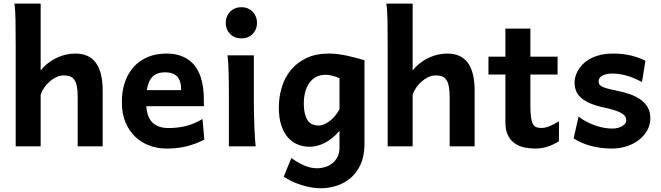

<svg xmlns="http://www.w3.org/2000/svg" viewBox="-20 -801 3617 1051"><path d="M202.6 0H65.9V-551.8Q65.9 -630.9 64.9 -690.2Q64 -749.5 58.6 -781.2H202.6V-415Q220.7 -438 242.9 -455.3Q265.1 -472.7 289.8 -484.4Q314.5 -496.1 340.6 -502Q366.7 -507.8 393.1 -507.8Q542 -507.8 542 -305.2V0H405.3V-268.6Q405.3 -304.2 400.9 -327.1Q396.5 -350.1 387.2 -363.8Q377.9 -377.4 363.5 -382.8Q349.1 -388.2 329.6 -388.2Q308.6 -388.2 288.6 -378.9Q268.6 -369.6 251.5 -354.5Q234.4 -339.4 221.7 -320.8Q209 -302.2 202.6 -283.2Z M780.8 -219.7Q785.6 -156.2 816.7 -128.2Q847.7 -100.1 902.8 -100.1Q951.2 -100.1 996.8 -111.1Q1042.5 -122.1 1088.4 -149.4L1098.6 -36.6Q1072.3 -23.4 1047.1 -14.2Q1022 -4.9 996.8 1Q971.7 6.8 945.3 9.5Q918.9 12.2 890.6 12.2Q842.3 12.2 798.1 -4.2Q753.9 -20.5 720.2 -52.5Q686.5 -84.5 666.7 -131.8Q647 -179.2 647 -241.7Q647 -302.2 663.8 -351.3Q680.7 -400.4 712.4 -435.3Q744.1 -470.2 789.1 -489Q834 -507.8 890.6 -507.8Q931.6 -507.8 962.6 -497.8Q993.7 -487.8 1016.4 -470.5Q1039.1 -453.1 1054.4 -429.4Q1069.8 -405.8 1078.9 -378.2Q1087.9 -350.6 1091.8 -320.3Q1095.7 -290 1095.7 -259.8V-251Q1095.7 -245.6 1095.9 -239.7Q1096.2 -233.9 1096.2 -228.5V-219.7ZM883.8 -405.3Q841.3 -405.3 816.7 -382.6Q792 -359.9 783.7 -307.6H971.7Q971.7 -359.4 949.5 -382.3Q927.2 -405.3 883.8 -405.3Z M1215.8 -676.3Q1215.8 -694.8 1222.2 -710.4Q1228.5 -726.1 1240 -737.5Q1251.5 -749 1267.1 -755.4Q1282.7 -761.7 1301.3 -761.7Q1319.8 -761.7 1335.4 -755.4Q1351.1 -749 1362.5 -737.5Q1374 -726.1 1380.4 -710.4Q1386.7 -694.8 1386.7 -676.3Q1386.7 -657.2 1380.4 -641.6Q1374 -626 1362.5 -614.5Q1351.1 -603 1335.4 -596.9Q1319.8 -590.8 1301.3 -590.8Q1282.7 -590.8 1267.1 -596.9Q1251.5 -603 1240 -614.5Q1228.5 -626 1222.2 -641.6Q1215.8 -657.2 1215.8 -676.3ZM1369.6 -498V-231.9Q1369.6 -208.5 1370.4 -176.5Q1371.1 -144.5 1372.3 -111.8Q1373.5 -79.1 1375.2 -49.3Q1377 -19.5 1379.4 0H1232.9V-258.8Q1232.9 -294.4 1232.7 -329.1Q1232.4 -363.8 1231.7 -394.8Q1231 -425.8 1229.5 -452.4Q1228 -479 1225.6 -498Z M1838.4 -372.1Q1821.3 -380.9 1800.3 -386.2Q1779.3 -391.6 1762.7 -391.6Q1730.5 -391.6 1707.5 -378.2Q1684.6 -364.7 1670.4 -342.8Q1656.2 -320.8 1649.7 -293Q1643.1 -265.1 1643.1 -236.8Q1643.1 -201.2 1649.2 -177.5Q1655.3 -153.8 1666 -139.6Q1676.8 -125.5 1691.4 -119.6Q1706.1 -113.8 1723.6 -113.8Q1736.8 -113.8 1752.2 -119.6Q1767.6 -125.5 1783 -137Q1798.3 -148.4 1812.5 -165Q1826.7 -181.6 1838.4 -203.1ZM1975.1 -12.2Q1975.1 52.2 1954.3 98.1Q1933.6 144 1899.7 173.1Q1865.7 202.1 1822.8 215.8Q1779.8 229.5 1735.8 229.5Q1710.4 229.5 1683.6 224.9Q1656.7 220.2 1630.4 211.9Q1604 203.6 1579.1 191.9Q1554.2 180.2 1533.2 166L1574.7 64Q1609.4 88.9 1644.5 104.5Q1679.7 120.1 1716.3 120.1Q1733.9 120.1 1755.1 114.7Q1776.4 109.4 1794.9 96.2Q1813.5 83 1825.9 60.8Q1838.4 38.6 1838.4 4.9V-85.4Q1819.8 -62.5 1799.3 -46.1Q1778.8 -29.8 1757.6 -18.8Q1736.3 -7.8 1715.3 -2.7Q1694.3 2.4 1674.8 2.4Q1642.1 2.4 1611.6 -9.3Q1581.1 -21 1557.6 -46.6Q1534.2 -72.3 1520.3 -113.3Q1506.3 -154.3 1506.3 -212.4Q1506.3 -268.6 1522 -321.8Q1537.6 -375 1571 -416.3Q1604.5 -457.5 1656.2 -482.7Q1708 -507.8 1780.3 -507.8Q1804.2 -507.8 1829.6 -504.6Q1855 -501.5 1880.1 -496.1Q1905.3 -490.7 1929.4 -484.1Q1953.6 -477.5 1975.1 -471.2Z M2238.8 0H2102.1V-551.8Q2102.1 -630.9 2101.1 -690.2Q2100.1 -749.5 2094.7 -781.2H2238.8V-415Q2256.8 -438 2279.1 -455.3Q2301.3 -472.7 2325.9 -484.4Q2350.6 -496.1 2376.7 -502Q2402.8 -507.8 2429.2 -507.8Q2578.1 -507.8 2578.1 -305.2V0H2441.4V-268.6Q2441.4 -304.2 2437 -327.1Q2432.6 -350.1 2423.3 -363.8Q2414.1 -377.4 2399.7 -382.8Q2385.3 -388.2 2365.7 -388.2Q2344.7 -388.2 2324.7 -378.9Q2304.7 -369.6 2287.6 -354.5Q2270.5 -339.4 2257.8 -320.8Q2245.1 -302.2 2238.8 -283.2Z M2883.3 -393.1V-225.6Q2883.3 -184.1 2886.7 -159.4Q2890.1 -134.8 2897.7 -121.6Q2905.3 -108.4 2917 -104.5Q2928.7 -100.6 2945.3 -100.6Q2963.9 -100.6 2987.1 -109.9Q3010.3 -119.1 3039.6 -137.2V-27.8Q3004.4 -5.9 2972.4 3.2Q2940.4 12.2 2914.1 12.2Q2879.4 12.2 2848.9 5.6Q2818.4 -1 2795.7 -17.6Q2772.9 -34.2 2759.8 -61.8Q2746.6 -89.4 2746.6 -131.8V-393.1H2653.8V-490.7H2746.6V-644.5H2883.3V-490.7H3032.2V-393.1Z M3494.1 -352.1Q3480.5 -359.4 3462.9 -367.4Q3445.3 -375.5 3424.8 -382.3Q3404.3 -389.2 3381.1 -393.8Q3357.9 -398.4 3332.5 -398.4Q3311 -398.4 3296.6 -394.5Q3282.2 -390.6 3273.4 -384.8Q3264.6 -378.9 3260.7 -371.3Q3256.8 -363.8 3256.8 -356.4Q3256.8 -347.7 3260 -340.8Q3263.2 -334 3273.4 -328.1Q3283.7 -322.3 3303 -316.9Q3322.3 -311.5 3354.5 -305.2Q3392.6 -297.4 3426.3 -285.9Q3460 -274.4 3485.4 -256.6Q3510.7 -238.8 3525.4 -213.6Q3540 -188.5 3540 -153.8Q3540 -118.7 3523.4 -88.4Q3506.8 -58.1 3478.3 -35.6Q3449.7 -13.2 3410.9 -0.5Q3372.1 12.2 3327.6 12.2Q3294.9 12.2 3264.4 7.8Q3233.9 3.4 3207 -4.4Q3180.2 -12.2 3158.2 -22.5Q3136.2 -32.7 3120.1 -43.9L3147 -163.1Q3165 -148.4 3188 -136.2Q3210.9 -124 3235.4 -115.2Q3259.8 -106.4 3284.2 -101.8Q3308.6 -97.2 3330.1 -97.2Q3347.2 -97.2 3361.6 -100.8Q3376 -104.5 3386.2 -110.8Q3396.5 -117.2 3402.3 -125Q3408.2 -132.8 3408.2 -141.6Q3408.2 -152.3 3403.3 -161.6Q3398.4 -170.9 3385.7 -179.2Q3373 -187.5 3350.8 -195.3Q3328.6 -203.1 3293.5 -210.9Q3241.2 -221.7 3208.5 -236.3Q3175.8 -251 3157.2 -269Q3138.7 -287.1 3131.8 -307.9Q3125 -328.6 3125 -351.6Q3125 -363.3 3129.2 -379.6Q3133.3 -396 3142.8 -413.3Q3152.3 -430.7 3168.2 -447.5Q3184.1 -464.4 3207.8 -477.8Q3231.4 -491.2 3263.4 -499.5Q3295.4 -507.8 3337.4 -507.8Q3367.2 -507.8 3393.1 -504.4Q3418.9 -501 3440.9 -495.4Q3462.9 -489.7 3481 -482.7Q3499 -475.6 3513.2 -468.8Z"/></svg>

Font: Andika New Basic
Style: Bold
Weight: 700
Designer: Victor Gaultney, Annie Olsen, Pablo Ugerman
Foundry: SIL International
Version: Version 5.500; ttfautohint (v1.8.3)